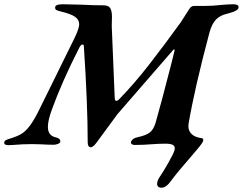

<svg xmlns="http://www.w3.org/2000/svg" viewBox="-68 -678 1141 902"><path d="M670 185Q670 182 672 174Q675 162 683 152Q699 129 723 86.5Q747 44 751 30Q753 25 753 18Q753 7 742.5 2Q732 -3 709 -3Q677 -3 639 0Q626 1 607.5 2Q589 3 565 3Q556 3 551 -1Q546 -5 547 -11Q553 -28 577 -33Q618 -42 635 -55Q652 -68 662 -98Q687 -184 738 -383Q742 -402 752 -440V-443Q752 -446 750 -446Q747 -446 741 -438L484 -142L384 -6Q378 2 371 8Q364 14 358 14Q352 14 348 8Q344 2 344 -9Q344 -188 326 -460Q326 -469 320 -469Q312 -469 304 -453Q223 -294 176 -164Q157 -113 157 -82Q157 -41 193 -33Q218 -27 215 -12Q214 -6 204 -2Q194 2 185 2Q156 2 126 0L82 -1Q37 -1 -7 3L-28 4Q-51 4 -48 -11Q-46 -17 -40 -20Q-34 -23 -26 -25.5Q-18 -28 -14 -29Q14 -38 32.5 -49Q51 -60 70.5 -85Q90 -110 114 -158L283 -501Q304 -545 304 -564Q304 -586 284 -599.5Q264 -613 218 -624Q202 -628 196.5 -631Q191 -634 191 -643Q191 -658 227 -658L314 -656Q371 -653 419 -653Q442 -653 450 -639.5Q458 -626 458 -599L457 -555L471 -217Q472 -204 479 -204Q484 -204 492 -212Q563 -285 633 -375Q703 -465 781 -573L822 -637Q831 -650 843 -650H890Q931 -650 974 -655Q986 -656 1000 -657Q1014 -658 1028 -658Q1053 -658 1053 -644Q1053 -627 1001 -614Q965 -606 946 -585.5Q927 -565 916 -525Q846 -262 818 -97Q817 -93 817 -85Q817 -63 832.5 -48Q848 -33 879 -29Q887 -28 887 -20Q887 -15 883 -9Q878 2 831 56Q766 130 736 171Q713 204 690 204Q681 204 675.5 199Q670 194 670 185Z"/></svg>

Font: EB Garamond
Style: Bold Italic
Weight: 700
Italic angle: -17.2°
Designer: Georg Duffner and Octavio Pardo
Foundry: Georg Duffner
Version: Version 1.000